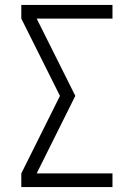

<svg xmlns="http://www.w3.org/2000/svg" viewBox="-20 -755 540 775"><path d="M66 0V-55L222 -368L66 -680V-735H434V-680H128L284 -368L128 -55H434V0Z"/></svg>

Font: Iosevka SS04 Light
Style: Regular
Weight: 300
Monospace: yes
Designer: Belleve Invis
Foundry: Belleve Invis
Version: Version 19.0.0; ttfautohint (v1.8.4)